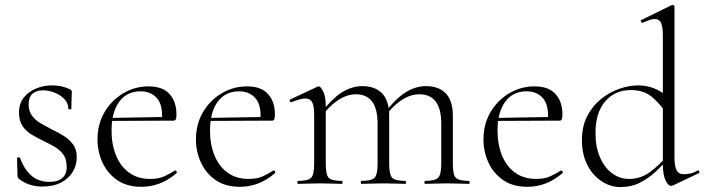

<svg xmlns="http://www.w3.org/2000/svg" viewBox="-20 -745 2854 778"><path d="M96 -322Q96 -295 109.5 -276.5Q123 -258 144.5 -245.5Q166 -233 189 -221Q215 -209 238 -194.5Q261 -180 276 -160Q291 -140 291 -108Q291 -76 275 -49Q259 -22 227.5 -5.5Q196 11 151 11Q127 11 104 4.5Q81 -2 57 -20Q55 -22 53 -25Q51 -28 51 -32L49 -104Q49 -107 54.5 -107.5Q60 -108 61 -105Q74 -71 91.5 -49.5Q109 -28 131 -18Q153 -8 180 -8Q215 -8 233.5 -24.5Q252 -41 250 -74Q249 -103 235 -121Q221 -139 200 -151Q179 -163 156 -174Q131 -186 108.5 -199.5Q86 -213 71.5 -234Q57 -255 57 -288Q57 -326 77 -350.5Q97 -375 127.5 -387Q158 -399 191 -399Q209 -399 227 -395.5Q245 -392 262 -384Q271 -380 271 -373Q271 -358 270 -341Q269 -324 269 -304Q269 -302 263 -302Q257 -302 257 -304Q257 -327 240.5 -344Q224 -361 200.5 -370Q177 -379 154 -379Q127 -379 111.5 -365Q96 -351 96 -322Z M553 12Q494 12 454.5 -15.5Q415 -43 395 -87Q375 -131 375 -180Q375 -241 403 -289.5Q431 -338 478.5 -366.5Q526 -395 582 -395Q639 -395 667 -364Q695 -333 695 -281Q695 -268 692.5 -262Q690 -256 683 -256H636Q641 -318 616.5 -346.5Q592 -375 550 -375Q494 -375 463 -332.5Q432 -290 432 -216Q432 -160 450 -115.5Q468 -71 503 -45.5Q538 -20 588 -20Q623 -20 645.5 -30.5Q668 -41 689 -54Q691 -56 694.5 -51.5Q698 -47 696 -44Q661 -14 625.5 -1Q590 12 553 12ZM419 -255 418 -267 646 -271V-256Z M952 12Q893 12 853.5 -15.5Q814 -43 794 -87Q774 -131 774 -180Q774 -241 802 -289.5Q830 -338 877.5 -366.5Q925 -395 981 -395Q1038 -395 1066 -364Q1094 -333 1094 -281Q1094 -268 1091.5 -262Q1089 -256 1082 -256H1035Q1040 -318 1015.5 -346.5Q991 -375 949 -375Q893 -375 862 -332.5Q831 -290 831 -216Q831 -160 849 -115.5Q867 -71 902 -45.5Q937 -20 987 -20Q1022 -20 1044.5 -30.5Q1067 -41 1088 -54Q1090 -56 1093.5 -51.5Q1097 -47 1095 -44Q1060 -14 1024.5 -1Q989 12 952 12ZM818 -255 817 -267 1045 -271V-256Z M1702 0Q1700 0 1700 -6Q1700 -12 1702 -12Q1743 -12 1755.5 -25Q1768 -38 1768 -81V-244Q1768 -363 1679 -363Q1642 -363 1604.5 -337.5Q1567 -312 1538 -269L1534 -281Q1580 -343 1621.5 -369.5Q1663 -396 1706 -396Q1758 -396 1786.5 -366.5Q1815 -337 1815 -275V-81Q1815 -38 1826.5 -25Q1838 -12 1880 -12Q1883 -12 1883 -6Q1883 0 1880 0Q1863 0 1840 -1Q1817 -2 1791 -2Q1766 -2 1743 -1Q1720 0 1702 0ZM1445 0Q1442 0 1442 -6Q1442 -12 1445 -12Q1486 -12 1498 -25Q1510 -38 1510 -81V-244Q1510 -363 1422 -363Q1385 -363 1347.5 -337.5Q1310 -312 1281 -269L1277 -281Q1322 -343 1363.5 -369.5Q1405 -396 1448 -396Q1500 -396 1528.5 -366.5Q1557 -337 1557 -275V-81Q1557 -38 1569 -25Q1581 -12 1623 -12Q1625 -12 1625 -6Q1625 0 1623 0Q1605 0 1582.5 -1Q1560 -2 1534 -2Q1509 -2 1485.5 -1Q1462 0 1445 0ZM1188 0Q1185 0 1185 -6Q1185 -12 1188 -12Q1229 -12 1241 -25Q1253 -38 1253 -81V-281Q1253 -315 1245 -330.5Q1237 -346 1217 -346Q1207 -346 1193 -342Q1179 -338 1161 -331Q1157 -330 1154.5 -335Q1152 -340 1156 -342L1267 -394Q1269 -395 1272 -395Q1279 -395 1289.5 -374.5Q1300 -354 1300 -315V-81Q1300 -38 1311.5 -25Q1323 -12 1365 -12Q1368 -12 1368 -6Q1368 0 1365 0Q1348 0 1325 -1Q1302 -2 1277 -2Q1252 -2 1228.5 -1Q1205 0 1188 0Z M2117 12Q2058 12 2018.5 -15.5Q1979 -43 1959 -87Q1939 -131 1939 -180Q1939 -241 1967 -289.5Q1995 -338 2042.5 -366.5Q2090 -395 2146 -395Q2203 -395 2231 -364Q2259 -333 2259 -281Q2259 -268 2256.5 -262Q2254 -256 2247 -256H2200Q2205 -318 2180.5 -346.5Q2156 -375 2114 -375Q2058 -375 2027 -332.5Q1996 -290 1996 -216Q1996 -160 2014 -115.5Q2032 -71 2067 -45.5Q2102 -20 2152 -20Q2187 -20 2209.5 -30.5Q2232 -41 2253 -54Q2255 -56 2258.5 -51.5Q2262 -47 2260 -44Q2225 -14 2189.5 -1Q2154 12 2117 12ZM1983 -255 1982 -267 2210 -271V-256Z M2494 13Q2453 13 2417 -11Q2381 -35 2359.5 -77.5Q2338 -120 2338 -177Q2338 -233 2359.5 -274.5Q2381 -316 2415 -343.5Q2449 -371 2489 -385Q2529 -399 2566 -399Q2601 -399 2631.5 -386.5Q2662 -374 2688 -351L2679 -287Q2654 -325 2621.5 -352.5Q2589 -380 2536 -380Q2472 -380 2432.5 -334.5Q2393 -289 2393 -206Q2393 -150 2411 -108Q2429 -66 2460 -43Q2491 -20 2529 -20Q2575 -20 2611 -46Q2647 -72 2679 -108L2687 -101Q2666 -77 2638 -50.5Q2610 -24 2574.5 -5.5Q2539 13 2494 13ZM2713 -718V-108Q2713 -72 2721.5 -55.5Q2730 -39 2751 -39Q2761 -39 2775.5 -41.5Q2790 -44 2806 -54Q2811 -56 2813.5 -50.5Q2816 -45 2811 -43L2708 6Q2704 8 2700 8Q2687 8 2676.5 -14.5Q2666 -37 2666 -81V-599Q2666 -635 2659 -651.5Q2652 -668 2632 -668Q2623 -668 2612 -664Q2601 -660 2584 -653Q2580 -651 2577.5 -657Q2575 -663 2579 -664L2701 -724Q2703 -725 2706 -725Q2708 -725 2710.5 -723Q2713 -721 2713 -718Z"/></svg>

Font: Cormorant Garamond Light
Style: Regular
Weight: 300
Designer: Christian Thalmann (Catharsis Fonts)
Foundry: Catharsis Fonts
Version: Version 4.001